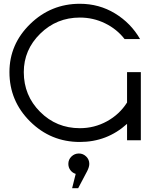

<svg xmlns="http://www.w3.org/2000/svg" viewBox="-20 -743 836 1017"><path d="M403 9Q249 9 139.5 -99.5Q30 -208 30 -361Q30 -509 140 -616Q250 -723 403 -723Q505 -723 589 -672Q673 -621 722 -536H640Q599 -589 536.5 -619.5Q474 -650 403 -650Q280 -650 193 -564.5Q106 -479 106 -361Q106 -237 192.5 -150.5Q279 -64 403 -64Q480 -64 546.5 -100.5Q613 -137 653 -200V-361H726V0H653V-87Q547 9 403 9ZM362 254 381 178Q364 173 353 158.5Q342 144 342 125Q342 102 358.5 86Q375 70 398 70Q420 70 436.5 86Q453 102 453 125Q453 141 442 163L394 254Z"/></svg>

Font: Arcon
Style: Regular
Weight: 400
Designer: M. Zarth
Foundry: martin zarth - visuelle & digitale kommunikation
Version: Version 1.131;PS 001.131;hotconv 1.0.70;makeotf.lib2.5.58329